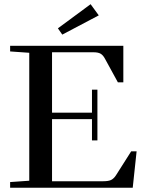

<svg xmlns="http://www.w3.org/2000/svg" viewBox="-20 -877 672 897"><path d="M271 -715.3 250.5 -744.6 403.3 -857.4 441.4 -805.2ZM27.3 0V-26.4L116.7 -32.7V-630.4L27.3 -636.7V-663.1H556.2V-492.2H530.8L470.7 -602.1Q461.9 -619.1 450.2 -626Q438.5 -632.8 417 -632.8H223.1V-350.6H409.7V-458H435.1V-221.2H409.7V-320.3H223.1V-30.3H462.9Q485.8 -30.3 498.3 -35.9Q510.7 -41.5 521.5 -57.6L592.8 -169.9H618.2L600.1 0Z"/></svg>

Font: Elstob 18pt Medium
Style: Regular
Weight: 500
Designer: Peter S. Baker
Version: Version 1.015